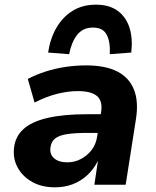

<svg xmlns="http://www.w3.org/2000/svg" viewBox="-20 -791 667 822"><path d="M215 11Q159 11 118 -12Q77 -35 56 -73Q35 -111 40 -157Q45 -206 80 -238Q115 -270 183 -286Q251 -302 354 -302H429L417 -222H355Q303 -222 268.5 -217Q234 -212 216.5 -198.5Q199 -185 196 -159Q192 -130 212 -113Q232 -96 268 -96Q299 -96 326 -110Q353 -124 372 -148.5Q391 -173 396 -207L413 -312Q420 -359 395 -380Q370 -401 313 -401Q272 -401 225.5 -389.5Q179 -378 128 -352L99 -453Q135 -472 176 -485Q217 -498 260.5 -504.5Q304 -511 349 -511Q431 -511 482 -485Q533 -459 553.5 -407.5Q574 -356 562 -281L518 0H384L399 -100H398Q380 -65 352.5 -40Q325 -15 290.5 -2Q256 11 215 11ZM276 -559 186 -566Q195 -626 221.5 -672Q248 -718 290.5 -744.5Q333 -771 391 -771Q448 -771 484 -744.5Q520 -718 534.5 -672Q549 -626 542 -566L450 -559Q453 -611 437 -642Q421 -673 378 -673Q335 -673 310.5 -642Q286 -611 276 -559Z"/></svg>

Font: Nunito Sans 8pt ExtraBold
Style: Italic
Weight: 800
Italic angle: -9°
Version: Version 3.101;gftools[0.9.27]